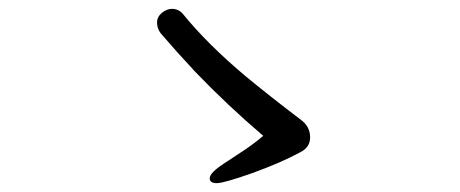

<svg xmlns="http://www.w3.org/2000/svg" viewBox="-20 -563 1040 434"><path d="M343 -488Q335 -499 335 -512Q335 -525 346 -534Q357 -543 369 -543Q383 -543 393 -532Q449 -463 536 -390Q588 -347 663 -290Q681 -275 681 -252.5Q681 -230 659 -219Q617 -196 551 -172Q486 -149 470 -149Q454 -149 454 -160Q454 -166 462 -174.5Q470 -183 491 -196.5Q512 -210 533.5 -224.5Q555 -239 575 -256Q495 -324 421 -401Q379 -446 343 -488Z"/></svg>

Font: Moon Stars Kai HW
Style: Bold
Weight: 700
Designer: GuiWonder
Version: Version 1.101